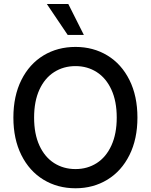

<svg xmlns="http://www.w3.org/2000/svg" viewBox="-20 -958 775 987"><path d="M368.2 9.8Q275.9 9.8 203.4 -34.4Q130.9 -78.6 89.8 -160.9Q48.8 -243.2 48.8 -353.5Q48.8 -464.4 89.8 -546.6Q130.9 -628.9 203.4 -672.9Q275.9 -716.8 368.2 -716.8Q459.5 -716.8 532 -672.9Q604.5 -628.9 645.5 -546.6Q686.5 -464.4 686.5 -353.5Q686.5 -243.2 645.5 -160.9Q604.5 -78.6 532 -34.4Q459.5 9.8 368.2 9.8ZM368.2 -618.2Q306.6 -618.2 258.3 -587.4Q210 -556.6 182.6 -497.1Q155.3 -437.5 155.3 -353.5Q155.3 -269.5 182.6 -210Q210 -150.4 258.3 -119.6Q306.6 -88.9 368.2 -88.9Q429.2 -88.9 477.3 -119.6Q525.4 -150.4 552.7 -210.2Q580.1 -270 580.1 -353.5Q580.1 -437.5 552.7 -497.1Q525.4 -556.6 477.3 -587.4Q429.2 -618.2 368.2 -618.2ZM220.7 -937.5H331.1L411.1 -778.3H328.1Z"/></svg>

Font: Pretendard GOV Medium
Style: Regular
Weight: 500
Designer: Base glyphs from Inter by Rasmus Andersson; Hangeul glyphs from Noto Sans CJK(Source Han Sans) by Jang Soo-young and Kan
Foundry: Kil Hyung-jin
Version: Version 1.309